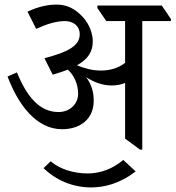

<svg xmlns="http://www.w3.org/2000/svg" viewBox="-20 -647 766 838"><path d="M251 -83C331 -83 389 -128 389 -207C389 -245 380 -278 356 -310C390 -288 428 -274 467 -274C488 -274 507 -277 526 -285V-42L591 6H601V-555H726V-564L686 -623H405V-612L444 -555H526V-373C496 -349 459 -339 420 -339C384 -339 347 -349 316 -362C364 -389 385 -421 385 -467C385 -500 370 -541 343 -571C306 -612 269 -627 226 -627C188 -627 144 -617 100 -596L138 -521C181 -541 225 -555 263 -555C300 -555 328 -534 328 -497C328 -447 275 -419 174 -393L210 -321C235 -328 257 -336 276 -343C305 -317 321 -277 321 -238C321 -194 286 -158 235 -158C153 -158 97 -225 54 -331L13 -313C59 -191 138 -83 251 -83ZM378 171C434 171 503 155 572 101L518 51C474 88 422 110 362 110C305 110 243 93 201 57L170 87C223 138 295 171 378 171Z"/></svg>

Font: Noto Serif Devanagari
Style: Regular
Weight: 400
Designer: Universal Thirst, Indian Type Foundry and the Monotype Design Team
Foundry: Monotype Imaging Inc.
Version: Version 2.004